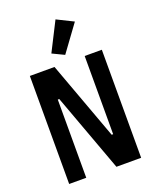

<svg xmlns="http://www.w3.org/2000/svg" viewBox="-173 -1067 946 1166"><g transform="rotate(-20 300.0 -484.0)"><path d="M372.9 0H532.7V-698.2H421.9V-192.8H412.3L226.9 -698.2H67.5V0H177.9V-505.3H187.5ZM236.9 -781.6 313.2 -745 437.5 -915.1 331.3 -967.7Z"/></g></svg>

Font: Margiela Mono SemiBold
Style: Regular
Weight: 600
Designer: Mike Abbink, Paul van der Laan, Pieter van Rosmalen
Foundry: Bold Monday
Version: Version 2.003 2021